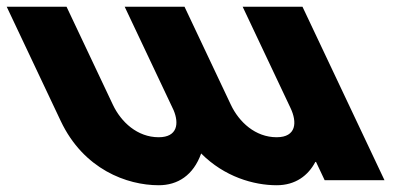

<svg xmlns="http://www.w3.org/2000/svg" viewBox="-195 -548 1239 568"><path d="M699.9 -528H522.9L664.7 -228C684.1 -187 682.4 -142 623.4 -142C560.4 -142 512.1 -187 488 -238L350.9 -528H173.9L318.6 -222C335 -183 330.4 -142 274.4 -142C211.4 -142 163.1 -187 139 -238L1.9 -528H-175.1L-15.3 -190C52.3 -47 180.5 0 274.5 0C330.5 0 376.8 -29 400.1 -94C468.7 -25 555.5 0 623.5 0C679.5 0 716.8 -29 737.9 -69H739.9L765.4 -15H942.4Z"/></svg>

Font: Hussar
Style: BdOpOblFive
Weight: 700
Foundry: Cannot Into Space Fonts
Version: Version 2.00